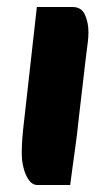

<svg xmlns="http://www.w3.org/2000/svg" viewBox="-20 -511 316 547"><path d="M86 16Q67 16 54.5 -11.5Q42 -39 42 -73Q42 -96 43.5 -116Q45 -136 49 -170L85 -491H187Q212 -491 222 -469Q232 -447 232 -419Q232 -405 230 -389.5Q228 -374 224 -342L205 -179Q200 -130 195 -95Q190 -60 186.5 -33.5Q183 -7 180 16Z"/></svg>

Font: Alkatra
Style: Bold
Weight: 700
Designer: Suman Bhandary
Version: Version 1.100;gftools[0.9.22]